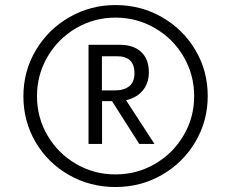

<svg xmlns="http://www.w3.org/2000/svg" viewBox="-20 -732 919 764"><path d="M439.7 12.2Q338.3 12.2 254.2 -35.8Q170.2 -83.7 121.6 -166.5Q73.1 -249.3 73.1 -348.9Q73.1 -448.7 122.4 -531.9Q171.8 -615.1 255.9 -663.5Q340 -711.9 439.9 -711.9Q540.3 -711.9 624.5 -663.7Q708.6 -615.5 757.6 -532.6Q806.6 -449.7 806.6 -350.1Q806.6 -250.7 757.4 -167.5Q708.3 -84.4 624.2 -36.1Q540.2 12.2 439.7 12.2ZM439.5 -38Q524.7 -38 596.6 -79.8Q668.5 -121.7 710.5 -193.1Q752.6 -264.5 752.6 -349.1Q752.6 -434.4 710.7 -506.3Q668.8 -578.1 596.7 -620Q524.7 -661.9 439.5 -661.9Q354.4 -661.9 282.8 -620Q211.2 -578.1 169.2 -506.3Q127.2 -434.6 127.2 -349.4Q127.2 -264.4 169 -193Q210.8 -121.6 282.5 -79.8Q354.2 -38 439.5 -38ZM419.4 -339.5 466.7 -356.1 594.7 -159.2H534.2ZM332.3 -553.7H457.4Q511.1 -553.7 541.7 -525.3Q572.4 -496.9 572.4 -444Q572.4 -409.1 556.3 -383.2Q540.2 -357.3 511.7 -343.5Q483.3 -329.7 447 -329.7H386.1V-159.2H332.3ZM437.1 -372.3Q474 -372.3 494.6 -389.1Q515.1 -405.9 515 -440.2Q515 -476 496.8 -492.3Q478.5 -508.7 443.1 -508.2L385.6 -508.1V-372.3Z"/></svg>

Font: DavidDev Light
Style: Regular
Weight: 300
Designer: David.dev
Foundry: David.dev
Version: Version 1.001;FEAKit 1.0